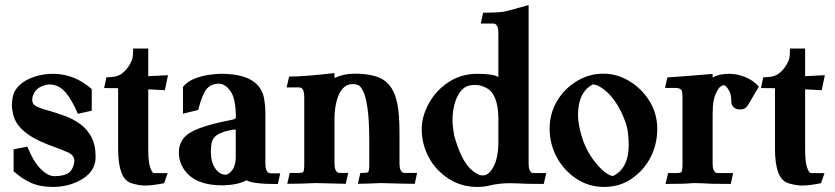

<svg xmlns="http://www.w3.org/2000/svg" viewBox="-20 -718 3263 750"><path d="M186 12.2Q136.7 12.2 101.1 -3.9Q65.4 -20 33.2 -48.8V-134.8L86.9 -145Q110.8 -85.9 139.2 -57.9Q167.5 -29.8 192.9 -29.8Q228.5 -29.8 248 -42.5Q267.6 -57.6 270.5 -89.4Q270.5 -109.4 249.5 -121.1Q226.1 -131.8 166 -153.8Q47.4 -199.7 31.7 -270.5Q26.4 -292.5 26.4 -304.2Q26.4 -337.4 36.1 -358.4Q56.2 -399.4 118.2 -419.4Q148.9 -429.7 190.4 -429.7Q272.5 -428.2 338.4 -370.1V-285.6L284.2 -273.4Q262.2 -325.7 237.1 -356Q211.9 -386.2 175.8 -388.2Q155.3 -388.2 134.3 -376.5Q121.6 -368.7 113.8 -356Q106 -343.3 106 -328.1Q106 -314.9 114 -308.1Q122.1 -301.3 137.9 -295.7Q153.8 -290 175.8 -284.2Q204.1 -275.9 234.9 -264.6Q265.6 -253.4 293.2 -233.4Q320.8 -213.4 337.2 -182.4Q353.5 -151.4 353.5 -104.5Q353.5 -43.5 286.6 -10.3Q241.2 12.2 186 12.2Z M547.4 6.8Q524.4 6.8 495.4 -1.7Q466.3 -10.3 453.9 -44.9Q441.4 -79.6 441.4 -135.7V-373.5Q434.1 -374 386.7 -374L395.5 -416Q431.6 -416 448.7 -425.8Q477.1 -442.4 494.6 -481.4Q500 -494.1 500 -528.3H559.1V-420.4L636.2 -424.3L624 -365.7L559.1 -369.1V-135.7Q559.1 -84.5 566.9 -63.2Q574.7 -42 580.6 -42L634.8 -41.5L621.1 -2.4Q574.7 6.8 547.4 6.8Z M854.5 5.9H846.7Q744.6 5.9 701.7 -52.2Q678.7 -83.5 678.7 -123Q678.7 -154.3 696.8 -177.5Q714.8 -200.7 761 -217.8Q807.1 -234.9 888.2 -250.5L893.1 -252Q900.9 -255.4 901.4 -257.3Q901.4 -332 880.6 -361.6Q859.9 -391.1 834.5 -391.1Q802.2 -390.6 785.4 -368.2Q768.6 -345.7 754.4 -288.6L694.8 -273.9V-378.4Q733.9 -427.7 853.5 -430.2L843.8 -429.7Q996.1 -429.7 1012.2 -330.1Q1016.6 -303.7 1016.6 -278.3V-80.6Q1016.6 -41 1037.6 -41H1074.7L1065.4 1Q966.3 1 943.4 -13.7Q909.7 3.9 854.5 5.9ZM860.8 -35.6Q873.5 -35.6 887.2 -53.7Q900.9 -71.8 900.9 -105V-212.4Q875.5 -210.4 851.8 -202.1Q828.1 -193.8 818.1 -182.4Q808.1 -170.9 805.9 -156Q803.7 -141.1 803.7 -127Q803.7 -84.5 820.8 -60.1Q837.9 -35.6 860.8 -35.6Z M1330.6 0Q1291.5 -0.5 1214.4 -2.9Q1148.9 0 1102.1 0L1111.8 -42.5H1147.5Q1159.7 -42.5 1164.1 -45.9Q1168.5 -49.3 1168.5 -77.1V-335.9Q1168.5 -357.9 1164.1 -366Q1159.7 -374 1156 -375.2Q1152.3 -376.5 1147.5 -376.5H1099.6L1109.4 -418.9Q1169.4 -418.9 1286.6 -432.6V-413.1Q1321.3 -430.2 1367.2 -430.2Q1413.6 -430.2 1448 -419.7Q1482.4 -409.2 1502.9 -382.8Q1523.4 -356.4 1532 -313Q1540.5 -269.5 1540.5 -201.2V-83Q1540.5 -61 1545.2 -53Q1549.8 -44.9 1553.5 -43.7Q1557.1 -42.5 1562 -42.5H1609.4L1600.1 0Q1562 0 1468.3 -2.9Q1418 -0.5 1377.9 0L1387.7 -42.5H1401.4Q1413.6 -42.5 1418 -45.9Q1422.4 -49.3 1422.4 -77.1V-165Q1422.4 -247.1 1415.8 -293.9Q1409.2 -340.8 1398.9 -361.3Q1388.7 -381.8 1378.9 -385.7Q1369.1 -389.6 1357.4 -389.6Q1335 -389.6 1319.1 -372.6Q1303.2 -355.5 1294.9 -323.2Q1286.6 -291 1286.6 -253.9V-83Q1286.6 -61 1291.3 -53Q1295.9 -44.9 1299.3 -43.7Q1302.7 -42.5 1307.6 -42.5H1340.3Z M1844.2 12.2Q1781.7 12.2 1732.2 -20Q1682.6 -52.2 1655 -103.3Q1627.4 -154.3 1627.4 -214.8Q1627.4 -262.7 1655 -313.7Q1682.6 -364.7 1732.2 -397.2Q1781.7 -429.7 1844.2 -429.7Q1907.7 -429.7 1926.8 -417V-585.4Q1926.8 -607.4 1922.1 -615.5Q1917.5 -623.5 1913.8 -624.8Q1910.2 -626 1905.3 -626H1857.9L1867.2 -668.5Q1926.8 -668.5 1948.2 -672.4Q1959.5 -674.3 2044.9 -698.2V-82.5Q2044.9 -60.5 2049.3 -52.5Q2053.7 -44.4 2057.4 -43.2Q2061 -42 2065.9 -42H2113.8L2104 0.5Q2036.1 0.5 2003.9 -1.5Q1986.3 -2.4 1972.2 -2.4Q1932.1 -2.4 1895.5 5.9Q1872.6 12.2 1844.2 12.2ZM1866.2 -32.7Q1891.6 -32.7 1910.6 -72.3Q1925.3 -103.5 1926.8 -155.3V-251Q1926.8 -345.2 1884.8 -371.6Q1861.3 -386.2 1837.9 -386.2Q1823.7 -386.2 1812.5 -383.8Q1776.9 -374.5 1758.8 -322.3Q1747.6 -289.6 1747.6 -247.6Q1747.6 -227.5 1753.9 -189.9Q1779.3 -96.2 1817.9 -58.1Q1844.7 -32.7 1866.2 -32.7Z M2340.3 12.2Q2278.3 12.2 2229.7 -21Q2181.2 -54.2 2154.1 -105.2Q2127 -156.2 2127 -215.3Q2127 -273.9 2155.3 -322.3Q2183.6 -370.6 2231.9 -400.4Q2280.3 -430.2 2336.9 -430.2Q2391.6 -430.2 2440.2 -400.1Q2488.8 -370.1 2518.1 -321.5Q2547.4 -272.9 2547.4 -214.4Q2547.4 -155.3 2521.7 -104.5Q2496.1 -53.7 2448.7 -20.8Q2401.4 12.2 2340.3 12.2ZM2374.5 -30.3Q2436 -60.1 2436 -153.3Q2436 -170.9 2432.6 -202.1Q2429.2 -233.4 2406.5 -280.8Q2383.8 -328.1 2352.1 -357.4Q2320.3 -386.7 2295.9 -388.2Q2252 -365.7 2241.7 -310.1Q2237.8 -289.1 2237.8 -271Q2237.8 -228.5 2255.6 -175Q2273.4 -121.6 2310.5 -77.6Q2347.7 -33.7 2374.5 -30.3Z M2834.5 0.5Q2754.9 0.5 2726.6 -2Q2711.4 -2.9 2691.4 -2.9L2680.7 -2.4Q2654.3 0.5 2579.6 0.5L2589.8 -42H2624.5Q2636.7 -42 2641.4 -45.7Q2646 -49.3 2646 -76.7V-336.4Q2646 -358.4 2642.1 -365.5Q2638.2 -372.6 2623 -374.5H2577.6L2586.9 -415.5Q2646.5 -419.4 2763.7 -429.2V-415.5Q2790 -429.7 2828.1 -429.7Q2860.4 -429.7 2892.1 -416.5Q2923.8 -403.3 2942.4 -381.3L2944.3 -379.9L2901.4 -306.6Q2891.6 -290.5 2871.1 -290.5Q2853.5 -290.5 2845.2 -299.8Q2836.9 -309.1 2836.9 -316.4Q2836.9 -349.1 2828.1 -363.8Q2815.9 -385.3 2806.6 -385.3Q2803.2 -385.3 2794.4 -379.6Q2785.6 -374 2774.9 -349.6Q2764.2 -325.2 2764.2 -283.2Q2764.2 -277.8 2763.7 -273.4V-82.5Q2763.7 -60.1 2768.3 -52.2Q2772.9 -44.4 2776.6 -43.2Q2780.3 -42 2785.2 -42H2843.8Z M3113.3 6.8Q3090.3 6.8 3061.3 -1.7Q3032.2 -10.3 3019.8 -44.9Q3007.3 -79.6 3007.3 -135.7V-373.5Q3000 -374 2952.6 -374L2961.4 -416Q2997.6 -416 3014.6 -425.8Q3043 -442.4 3060.5 -481.4Q3065.9 -494.1 3065.9 -528.3H3125V-420.4L3202.1 -424.3L3189.9 -365.7L3125 -369.1V-135.7Q3125 -84.5 3132.8 -63.2Q3140.6 -42 3146.5 -42L3200.7 -41.5L3187 -2.4Q3140.6 6.8 3113.3 6.8Z"/></svg>

Font: Quaaykop
Style: Bold
Weight: 700
Designer: Tup Wanders
Foundry: Free font, DO NOT SELL
Version: Version 1.00;July 31, 2023;FontCreator 11.5.0.2430 64-bit